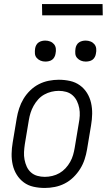

<svg xmlns="http://www.w3.org/2000/svg" viewBox="-20 -923 540 951"><path d="M202 8Q173 8 146 2Q119 -4 98 -19.5Q77 -35 63 -57.5Q49 -80 43 -106.5Q37 -133 37.5 -161Q38 -189 43 -218L63 -338Q67 -362 75 -386.5Q83 -411 96.5 -433.5Q110 -456 129.5 -475Q149 -494 172.5 -506Q196 -518 221.5 -523Q247 -528 271 -528Q300 -528 327 -522Q354 -516 375.5 -500.5Q397 -485 411 -462.5Q425 -440 431 -413.5Q437 -387 436.5 -359Q436 -331 431 -302L411 -182Q407 -158 399 -133.5Q391 -109 377 -86.5Q363 -64 343.5 -45Q324 -26 300.5 -14Q277 -2 251.5 3Q226 8 202 8ZM202 -47Q220 -47 239 -51.5Q258 -56 274.5 -65.5Q291 -75 304.5 -89.5Q318 -104 327.5 -121Q337 -138 342 -155.5Q347 -173 350 -191L370 -311Q374 -331 375 -350Q376 -369 372.5 -387.5Q369 -406 361 -422.5Q353 -439 339.5 -451Q326 -463 308 -468Q290 -473 271 -473Q253 -473 234.5 -468.5Q216 -464 199 -454.5Q182 -445 169 -430.5Q156 -416 146.5 -399Q137 -382 131.5 -364.5Q126 -347 123 -329L103 -209Q100 -189 99 -170Q98 -151 101.5 -132.5Q105 -114 112.5 -97.5Q120 -81 133.5 -69Q147 -57 165 -52Q183 -47 202 -47ZM405 -618Q392 -618 381 -622.5Q370 -627 362 -636Q354 -645 353 -657.5Q352 -670 354 -683Q355 -691 359.5 -699.5Q364 -708 371.5 -713Q379 -718 387.5 -720Q396 -722 404 -722Q417 -722 428.5 -717.5Q440 -713 447.5 -704Q455 -695 456.5 -682.5Q458 -670 455 -657Q454 -649 449.5 -640.5Q445 -632 438 -627Q431 -622 422 -620Q413 -618 405 -618ZM205 -618Q192 -618 181 -622.5Q170 -627 162 -636Q154 -645 153 -657.5Q152 -670 154 -683Q155 -691 159.5 -699.5Q164 -708 171.5 -713Q179 -718 187.5 -720Q196 -722 204 -722Q217 -722 228.5 -717.5Q240 -713 247.5 -704Q255 -695 256.5 -682.5Q258 -670 255 -657Q254 -649 249.5 -640.5Q245 -632 238 -627Q231 -622 222 -620Q213 -618 205 -618ZM189 -847 188 -903H488L489 -847Z"/></svg>

Font: Iosevka Curly Slab Light
Style: Italic
Weight: 300
Italic angle: -9°
Monospace: yes
Designer: Belleve Invis
Foundry: Belleve Invis
Version: Version 22.1.2; ttfautohint (v1.8.4)